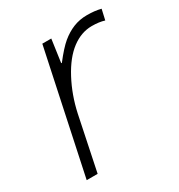

<svg xmlns="http://www.w3.org/2000/svg" viewBox="-135 -633 678 726"><g transform="rotate(-30 204.0 -270.0)"><path d="M348.1 -540Q381.8 -540 408.2 -533.2L397.9 -487.8Q375 -495.1 342.8 -495.1Q296.9 -495.1 255.4 -463.9Q213.9 -432.6 180.7 -370.1Q147.5 -307.6 131.8 -234.9L83 0H35.2L147.9 -530.8H187L172.9 -431.2H175.8Q211.4 -477.1 235.8 -497.3Q260.3 -517.6 287.8 -528.8Q315.4 -540 348.1 -540Z"/></g></svg>

Font: CAA NEO Sans Light
Style: Italic
Weight: 300
Italic angle: -12°
Version: Version 1.10